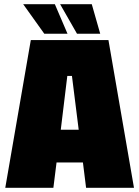

<svg xmlns="http://www.w3.org/2000/svg" viewBox="-20 -890 660 910"><path d="M5 0 126 -700H494L615 0H388L373 -120H248L233 0ZM268 -275H353L321 -530H299ZM415 -870 455 -730H345L265 -870ZM240 -870 300 -730H190L90 -870Z"/></svg>

Font: Tektur SemiCondensed Black
Style: Regular
Weight: 900
Width: 4
Designer: Adam Jagosz
Foundry: Adam Jagosz
Version: Version 1.005;gftools[0.9.30]